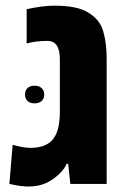

<svg xmlns="http://www.w3.org/2000/svg" viewBox="-20 -660 445 689"><path d="M150.4 -513.2Q107.4 -513.2 75.7 -503.9V-627Q133.3 -639.6 174.8 -639.6Q216.3 -639.6 246.6 -633.5Q276.9 -627.4 297.1 -614.7Q317.4 -602.1 330.6 -586.2Q343.8 -570.3 350.6 -546.9Q362.8 -505.9 362.8 -447.3V0H232.4L224.6 -72.3H219.2Q206.1 -42.5 169.2 -16.6Q132.3 9.3 83 9.3Q57.1 9.3 25.4 2.4L13.7 0L25.4 -140.6Q63 -129.4 89.4 -129.4Q144 -129.4 169.4 -159.4Q194.8 -189.5 194.8 -259.8V-447.3Q194.8 -513.2 150.4 -513.2ZM78.9 -344Q87.9 -352.5 104 -352.5Q120.1 -352.5 129.4 -343.8Q138.7 -335 138.7 -320.6Q138.7 -306.2 129.4 -297.6Q120.1 -289.1 104 -289.1Q87.9 -289.1 78.9 -297.6Q69.8 -306.2 69.8 -320.8Q69.8 -335.4 78.9 -344Z"/></svg>

Font: Open Sans Hebrew Condensed Extra Bold
Style: Regular
Weight: 800
Width: 3
Foundry: Ascender Corporation, Yanek Iontef
Version: Version 2.001;PS 002.001;hotconv 1.0.70;makeotf.lib2.5.58329